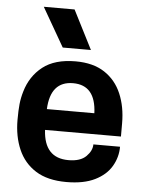

<svg xmlns="http://www.w3.org/2000/svg" viewBox="-55 -824 663 882"><g transform="rotate(5 276.5 -383.5)"><path d="M284 13Q197 13 142.5 -21.5Q88 -56 62 -116Q36 -176 36 -252Q36 -296 39 -325Q42 -354 51 -384Q72 -456 127.5 -499.5Q183 -543 279 -543Q360 -543 412.5 -508.5Q465 -474 490.5 -414Q516 -354 516 -278V-217H166Q173 -88 285 -88Q340 -88 366.5 -114.5Q393 -141 393 -170H516Q516 -122 491.5 -80Q467 -38 415.5 -12.5Q364 13 284 13ZM344 -601H214L111 -780H253ZM385 -313Q380 -442 276 -442Q172 -442 166 -313Z"/></g></svg>

Font: Tanohe Sans SemiBold
Style: Regular
Weight: 600
Designer: Village Type and Design LLC & Cristiano Sobral
Foundry: Cooper Hewitt Smithsonian Design Museum
Version: Version 1.00;September 29, 2021;FontCreator 13.0.0.2655 64-b